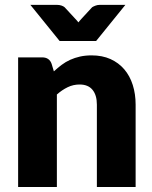

<svg xmlns="http://www.w3.org/2000/svg" viewBox="-20 -748 610 768"><path d="M195.5 -462.5Q210.5 -476.5 226.5 -488.5Q242.5 -500.5 260.8 -508.8Q279 -517 300.2 -521.8Q321.5 -526.5 346.5 -526.5Q389 -526.5 421.8 -511.8Q454.5 -497 477 -470.8Q499.5 -444.5 511 -408.2Q522.5 -372 522.5 -329.5V0H367.5V-329.5Q367.5 -367.5 350 -388.8Q332.5 -410 298.5 -410Q273 -410 250.8 -399.2Q228.5 -388.5 207.5 -370V0H52.5V-518.5H148.5Q177.5 -518.5 186.5 -492.5ZM481.5 -728.5 364.5 -584H218.5L101.5 -728.5H208.5Q217.5 -728.5 225.8 -725.8Q234 -723 238.5 -719L280.5 -673.5Q283.5 -670.5 286.8 -666.8Q290 -663 293.5 -658.5Q297 -662.5 300 -666.2Q303 -670 306.5 -673.5L348.5 -719Q353 -722 361.2 -725.2Q369.5 -728.5 378.5 -728.5Z"/></svg>

Font: Lato 2
Style: Regular
Weight: 900
Designer: Lukasz Dziedzic with Adam Twardoch and Botio Nikoltchev
Foundry: tyPoland Lukasz Dziedzic
Version: Version 2.015; 2015-08-06; http://www.latofonts.com/